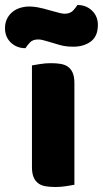

<svg xmlns="http://www.w3.org/2000/svg" viewBox="-72 -741 412 769"><path d="M226 -1Q215 1 193.5 4.5Q172 8 150 8Q128 8 110.5 5Q93 2 81 -7Q69 -16 62.5 -31.5Q56 -47 56 -72V-479Q67 -481 88.5 -484.5Q110 -488 132 -488Q154 -488 171.5 -485Q189 -482 201 -473Q213 -464 219.5 -448.5Q226 -433 226 -408ZM137 -697Q155 -692 167 -689Q179 -686 187 -686Q209 -686 221 -699Q233 -712 238 -721Q273 -721 296.5 -698.5Q320 -676 320 -641Q320 -596 292 -575Q264 -554 222 -554Q208 -554 194 -555.5Q180 -557 163 -562L123 -574Q109 -578 99.5 -580.5Q90 -583 81 -583Q59 -583 47.5 -570.5Q36 -558 30 -548Q-5 -548 -28.5 -570.5Q-52 -593 -52 -628Q-52 -650 -43.5 -666.5Q-35 -683 -21 -694Q-7 -705 10.5 -710Q28 -715 46 -715Q59 -715 77.5 -712Q96 -709 137 -697Z"/></svg>

Font: Baloo Thambi
Style: Regular
Weight: 400
Designer: Aadarsh Rajan and Ek Type
Foundry: Ek Type
Version: Version 1.443;PS 1.000;hotconv 16.6.51;makeotf.lib2.5.65220;